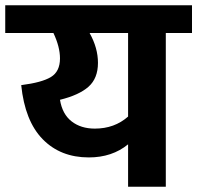

<svg xmlns="http://www.w3.org/2000/svg" viewBox="-40 -713 753 733"><path d="M693 -693V-587H593V0H449V-162Q388 -112 299 -112Q191 -112 123 -181.5Q55 -251 41 -388Q120 -398 154.5 -419Q189 -440 189 -490Q189 -534 164 -587H-20V-693ZM449 -268V-587H302Q334 -530 334 -473Q334 -414 298 -382Q262 -350 189 -332Q198 -277 233.5 -249.5Q269 -222 322 -222Q397 -222 449 -268Z"/></svg>

Font: FiraGO
Style: Bold
Weight: 700
Designer: bBox Type
Foundry: bBox Type GmbH
Version: Version 1.001;PS 001.001;hotconv 1.0.88;makeotf.lib2.5.64775